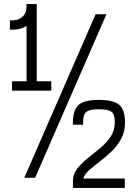

<svg xmlns="http://www.w3.org/2000/svg" viewBox="-20 -870 640 940"><path d="M28 -725 29 -771Q68 -767 91 -789Q114 -811 109 -850L159 -849Q164 -791 126.5 -756Q89 -721 28 -725ZM39 -426V-472H231V-426ZM110 -436V-850H160V-436ZM99 0 448 -800H501L152 0ZM337 50V16Q337 -17 357.5 -43.5Q378 -70 408.5 -94.5Q439 -119 470 -144.5Q501 -170 521.5 -201Q542 -232 542 -271Q542 -309 526.5 -322Q511 -335 464 -335Q431 -335 414 -328.5Q397 -322 391.5 -305.5Q386 -289 387 -259L337 -260Q335 -327 362.5 -354Q390 -381 464 -381Q535 -381 563.5 -357Q592 -333 592 -271Q592 -225 573 -190Q554 -155 525.5 -128Q497 -101 467.5 -78.5Q438 -56 416 -36.5Q394 -17 388 4H591V50Z"/></svg>

Font: Victor Mono Thin Thin
Style: Regular
Weight: 250
Monospace: yes
Version: Version 1.561;gftools[0.9.30]